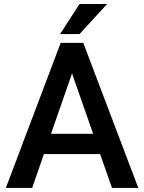

<svg xmlns="http://www.w3.org/2000/svg" viewBox="-20 -921 706 941"><path d="M274.4 -753.9 369.6 -901.4H504.9L369.6 -753.9ZM8.8 0 277.3 -710.9H388.2L657.7 0H528.8L470.7 -166H195.3L137.7 0ZM230 -265.1H436.5L333 -561Z"/></svg>

Font: Mardoto Medium
Style: Regular
Weight: 500
Designer: Christian Robertson, Vahan Hovhannisyan
Foundry: Google
Version: Version 1.000